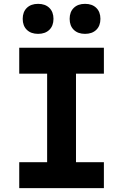

<svg xmlns="http://www.w3.org/2000/svg" viewBox="-20 -978 640 998"><path d="M80 0V-135H225V-595H80V-730H520V-595H375V-135H520V0ZM422 -802Q385 -802 363.5 -823Q342 -844 342 -880Q342 -916 363.5 -937Q385 -958 422 -958Q459 -958 480.5 -937Q502 -916 502 -880Q502 -844 480.5 -823Q459 -802 422 -802ZM178 -802Q141 -802 119.5 -823Q98 -844 98 -880Q98 -916 119.5 -937Q141 -958 178 -958Q215 -958 236.5 -937Q258 -916 258 -880Q258 -844 236.5 -823Q215 -802 178 -802Z"/></svg>

Font: NKDuy Mono ExtraBold
Style: Regular
Weight: 800
Monospace: yes
Designer: NKDuy
Foundry: NKDuy
Version: Version 2.251; ttfautohint (v1.8.4.7-5d5b)